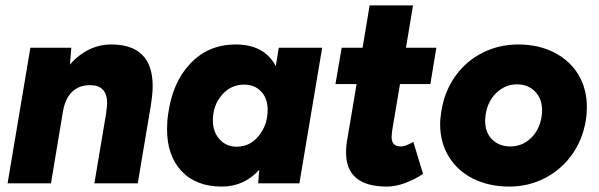

<svg xmlns="http://www.w3.org/2000/svg" viewBox="-20 -676 2207 708"><path d="M92 -500H243L238 -438Q269 -474 308 -493Q347 -512 390 -512Q543 -512 543 -358Q543 -332 536 -286L531 -256L488 0H328L371 -256Q375 -286 375 -295Q375 -362 312 -362Q271 -362 245.5 -337Q220 -312 212 -264L168 0H8Z M936 -50Q880 12 798 12Q703 12 649.5 -45Q596 -102 596 -199Q596 -230 600 -255Q616 -373 682.5 -442.5Q749 -512 849 -512Q955 -512 997 -432L1008 -500H1168L1084 0H932ZM853 -135Q902 -135 934.5 -175.5Q967 -216 967 -271Q967 -313 943 -338.5Q919 -364 880 -364Q831 -364 798 -325.5Q765 -287 765 -232Q765 -190 789.5 -162.5Q814 -135 853 -135Z M1256 -114Q1256 -132 1259 -153L1295 -366H1217L1240 -500H1317L1343 -656H1503L1477 -500H1589L1567 -366H1455L1426 -194Q1424 -178 1424 -172Q1424 -153 1432.5 -144.5Q1441 -136 1459 -136Q1468 -136 1480.5 -141Q1493 -146 1504 -153L1540 -35Q1511 -15 1475 -1.5Q1439 12 1407 12Q1256 12 1256 -114Z M1603 -218Q1603 -239 1608 -269Q1620 -341 1659.5 -396Q1699 -451 1759.5 -481.5Q1820 -512 1891 -512Q1965 -512 2022.5 -483Q2080 -454 2112 -402Q2144 -350 2144 -281Q2144 -254 2140 -231Q2128 -159 2088 -104Q2048 -49 1988 -18.5Q1928 12 1858 12Q1784 12 1726 -16.5Q1668 -45 1635.5 -97.5Q1603 -150 1603 -218ZM1769 -231Q1769 -187 1795 -161.5Q1821 -136 1862 -136Q1905 -136 1937 -166Q1969 -196 1977 -245Q1979 -261 1979 -268Q1979 -312 1953 -338.5Q1927 -365 1886 -365Q1844 -365 1811.5 -334.5Q1779 -304 1771 -255Q1769 -239 1769 -231Z"/></svg>

Font: Oak Sans ExtraBold
Style: Italic
Weight: 800
Italic angle: -9.49998°
Foundry: Erik Kennedy, Walven
Version: Version 1.000